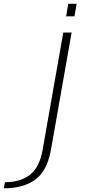

<svg xmlns="http://www.w3.org/2000/svg" viewBox="-192 -763 446 1012"><path d="M-172 229.5Q-69 229.5 -6.2 183.8Q56.5 138 76.5 26.5L185.5 -591.5H141.5L32.5 27.5Q16 120 -34.8 158.8Q-85.5 197.5 -166 197.5ZM168 -743 156.5 -677H200.5L212 -743Z"/></svg>

Font: Anybody SemiExpanded ExtraLight
Style: Italic
Weight: 250
Width: 6
Italic angle: -10°
Version: Version 1.113;gftools[0.9.25]